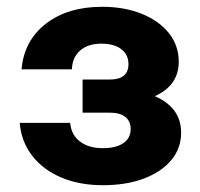

<svg xmlns="http://www.w3.org/2000/svg" viewBox="-20 -534 590 565"><path d="M435.5 -251Q513 -217.5 513 -143.5Q513 -97.5 484 -62.8Q455 -28 403.2 -8.5Q351.5 11 283 11Q213.5 11 160 -11.8Q106.5 -34.5 74.5 -76Q42.5 -117.5 38 -172.5H186.5Q189.5 -137.5 215 -117.8Q240.5 -98 283 -98Q321.5 -98 343 -112.8Q364.5 -127.5 364.5 -154.5Q364.5 -177.5 348.5 -190Q332.5 -202.5 303.5 -202.5H223V-300H303.5Q358 -300 358 -345.5Q358 -373.5 336.8 -389.5Q315.5 -405.5 278.5 -405.5Q239 -405.5 216 -385.5Q193 -365.5 191.5 -330H43.5Q50.5 -414 114.8 -464Q179 -514 280.5 -514Q346.5 -514 397.5 -493.2Q448.5 -472.5 477.2 -436.2Q506 -400 506 -352.5Q506 -282.5 435.5 -251Z"/></svg>

Font: Overused Grotesk
Style: Bold
Weight: 710
Version: Version 0.004